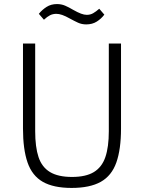

<svg xmlns="http://www.w3.org/2000/svg" viewBox="-20 -912 708 944"><path d="M93 -698H153V-267Q153 -189 169.5 -139.5Q186 -90 226 -66Q266 -42 334 -42Q402 -42 441.5 -66Q481 -90 498 -139.5Q515 -189 515 -267V-698H575V-280Q575 -178 552 -113Q529 -48 475.5 -18Q422 12 332 12Q243 12 190.5 -18Q138 -48 115.5 -113Q93 -178 93 -280ZM404 -792Q382 -792 363.5 -800.5Q345 -809 325 -820Q302 -833 286 -838.5Q270 -844 257 -844Q240 -844 226 -837Q212 -830 196 -815L171 -844Q187 -864 209 -878Q231 -892 260 -892Q282 -892 300.5 -884Q319 -876 339 -864Q362 -851 378 -845Q394 -839 407 -839Q424 -839 438 -847Q452 -855 468 -869L493 -840Q478 -820 456 -806Q434 -792 404 -792Z"/></svg>

Font: IBM Plex Sans Light
Style: Regular
Weight: 300
Designer: Mike Abbink, Paul van der Laan, Pieter van Rosmalen
Foundry: Bold Monday
Version: Version 3.201